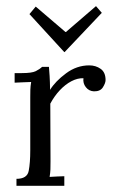

<svg xmlns="http://www.w3.org/2000/svg" viewBox="-20 -598 365 618"><path d="M33 -22.4Q67.5 -22.4 72.4 -48Q77.4 -73.7 77.4 -114V-285.3Q77.4 -297 77.7 -309.1Q78.1 -321.2 80.3 -334.1Q66.7 -333.7 53.7 -333.1Q40.7 -332.6 27.1 -331.9V-362.7H50.2Q82.5 -362.7 95 -368.9Q107.4 -375.1 115.5 -382.8H137.5Q138.6 -371.1 139.7 -353.5Q140.8 -335.9 141.2 -308.8Q158 -336.3 192.5 -361.9Q227 -387.6 267.3 -387.6Q288.2 -387.6 304 -376.4Q319.8 -365.2 319.8 -340.3Q319.8 -330.8 311.3 -317.2Q302.9 -303.6 282.4 -304Q266.2 -304.7 256.3 -317.4Q246.4 -330 248.6 -346.2Q229.6 -346.9 209.9 -336.6Q190.3 -326.4 172.7 -307.7Q155.1 -289 141.9 -264.4L142.6 -79.6Q142.6 -64.5 142.3 -53Q141.9 -41.4 139.7 -28.6Q151.4 -29.3 163.4 -29.9Q175.3 -30.4 187 -30.8V0H33ZM186.7 -430.5 74.8 -552.6 95 -576.8 190.7 -495H192.2L289 -578.3L307.7 -556.7L188.1 -430.5Z"/></svg>

Font: Parastoo
Style: Regular
Weight: 400
Foundry: Saber Rastikerdar (saber.rastikerdar@gmail.com)
Version: Version 3.000